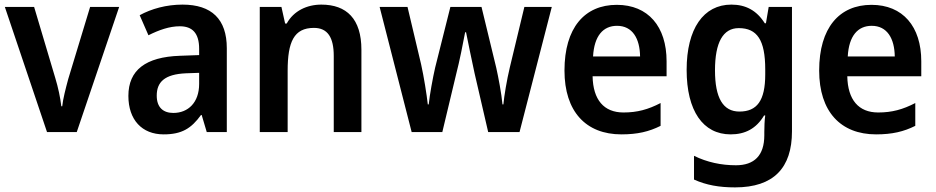

<svg xmlns="http://www.w3.org/2000/svg" viewBox="-20 -573 4059 833"><path d="M184 0H313L497 -543H371L276 -230C265 -189 253 -143 250 -112H246C242 -148 232 -195 220 -234L128 -543H1Z M772 -553C702 -553 637 -535 586 -507L624 -420C670 -443 715 -459 760 -459C814 -459 844 -430 844 -361V-334L761 -331C612 -326 537 -269 537 -157C537 -53 596 10 690 10C769 10 810 -16 852 -74H855L877 0H964V-364C964 -490 898 -553 772 -553ZM787 -255 844 -257V-209C844 -128 796 -83 732 -83C689 -83 660 -106 660 -158C660 -217 694 -251 787 -255Z M1374 -553C1312 -553 1254 -526 1224 -471H1217L1201 -543H1107V0H1228V-266C1228 -391 1255 -452 1342 -452C1402 -452 1428 -410 1428 -330V0H1548V-357C1548 -491 1484 -553 1374 -553Z M2039 -255 2098 0H2234L2374 -543H2255L2192 -281C2179 -227 2167 -155 2164 -120H2160C2156 -166 2142 -239 2133 -279L2069 -543H1934L1868 -280C1858 -237 1844 -160 1840 -120H1836C1831 -165 1819 -240 1807 -294L1748 -543H1627L1766 0H1899L1960 -255C1972 -300 1991 -394 1998 -433H2002C2009 -396 2029 -302 2039 -255Z M2656 -552C2516 -552 2429 -452 2429 -267C2429 -89 2522 10 2676 10C2746 10 2796 -2 2846 -27V-126C2792 -98 2745 -85 2685 -85C2600 -85 2553 -140 2551 -242H2872V-307C2872 -458 2792 -552 2656 -552ZM2657 -461C2724 -461 2756 -406 2757 -328H2553C2558 -418 2597 -461 2657 -461Z M3153 -553C3032 -553 2959 -448 2959 -270C2959 -92 3030 10 3150 10C3213 10 3261 -15 3295 -72H3300C3297 -52 3296 -20 3296 0V14C3296 102 3252 144 3173 144C3109 144 3048 131 2991 103V206C3044 230 3100 240 3169 240C3337 240 3416 155 3416 -3V-543H3315L3303 -472H3298C3263 -528 3215 -553 3153 -553ZM3185 -451C3265 -451 3300 -399 3300 -272V-250C3300 -136 3264 -89 3188 -89C3117 -89 3082 -148 3082 -268C3082 -389 3117 -451 3185 -451Z M3761 -552C3621 -552 3534 -452 3534 -267C3534 -89 3627 10 3781 10C3851 10 3901 -2 3951 -27V-126C3897 -98 3850 -85 3790 -85C3705 -85 3658 -140 3656 -242H3977V-307C3977 -458 3897 -552 3761 -552ZM3762 -461C3829 -461 3861 -406 3862 -328H3658C3663 -418 3702 -461 3762 -461Z"/></svg>

Font: Noto Sans Thai SemCond SemBd
Style: Regular
Weight: 600
Width: 4
Designer: Monotype Design Team
Foundry: Monotype Imaging Inc.
Version: Version 2.002